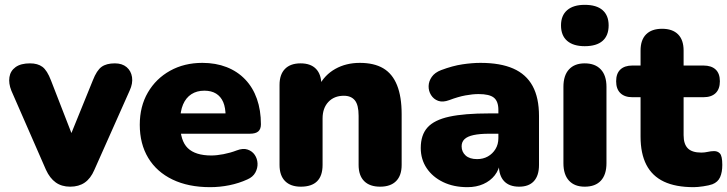

<svg xmlns="http://www.w3.org/2000/svg" viewBox="-20 -763 3007 794"><path d="M270 9Q235 9 210.5 -8.5Q186 -26 170 -61L27 -388Q15 -418 19 -444Q23 -470 44.5 -485.5Q66 -501 104 -501Q136 -501 155.5 -486.5Q175 -472 191 -430L292 -170H258L364 -431Q380 -472 400 -486.5Q420 -501 455 -501Q485 -501 503.5 -485.5Q522 -470 526 -444Q530 -418 516 -388L370 -60Q355 -25 330.5 -8Q306 9 270 9Z M849 11Q759 11 693.5 -20.5Q628 -52 593 -110Q558 -168 558 -247Q558 -323 591.5 -380.5Q625 -438 683.5 -470.5Q742 -503 817 -503Q872 -503 917 -485.5Q962 -468 994 -434.5Q1026 -401 1042.5 -354Q1059 -307 1059 -249Q1059 -229 1048 -219.5Q1037 -210 1013 -210H707V-294H929L913 -281Q913 -318 903 -341Q893 -364 873.5 -376Q854 -388 825 -388Q794 -388 771.5 -373.5Q749 -359 737 -331Q725 -303 725 -261V-252Q725 -181 756.5 -150.5Q788 -120 854 -120Q876 -120 904.5 -125.5Q933 -131 959 -141Q985 -151 1004 -144.5Q1023 -138 1033.5 -122.5Q1044 -107 1045 -87.5Q1046 -68 1036 -49.5Q1026 -31 1003 -21Q968 -5 928.5 3Q889 11 849 11Z M1224 9Q1182 9 1159 -14Q1136 -37 1136 -81V-412Q1136 -455 1158.5 -478Q1181 -501 1223 -501Q1265 -501 1287 -478Q1309 -455 1309 -412V-365L1298 -406Q1322 -453 1366.5 -478Q1411 -503 1468 -503Q1527 -503 1565 -480.5Q1603 -458 1622 -410.5Q1641 -363 1641 -291V-81Q1641 -37 1618 -14Q1595 9 1552 9Q1509 9 1486 -14Q1463 -37 1463 -81V-284Q1463 -329 1447.5 -348Q1432 -367 1402 -367Q1362 -367 1338 -341.5Q1314 -316 1314 -273V-81Q1314 9 1224 9Z M1913 11Q1856 11 1812.5 -10Q1769 -31 1744.5 -67.5Q1720 -104 1720 -151Q1720 -205 1748 -236Q1776 -267 1838 -280.5Q1900 -294 2003 -294H2058V-210H2003Q1964 -210 1938.5 -204.5Q1913 -199 1901 -187.5Q1889 -176 1889 -158Q1889 -135 1905.5 -120Q1922 -105 1953 -105Q1978 -105 1997.5 -116Q2017 -127 2029 -146.5Q2041 -166 2041 -192V-308Q2041 -344 2022.5 -359Q2004 -374 1959 -374Q1935 -374 1905 -368.5Q1875 -363 1838 -349Q1811 -339 1792 -346Q1773 -353 1762.5 -370Q1752 -387 1752.5 -407Q1753 -427 1765.5 -445Q1778 -463 1804 -473Q1852 -491 1892.5 -497Q1933 -503 1967 -503Q2049 -503 2102.5 -479.5Q2156 -456 2182.5 -407.5Q2209 -359 2209 -283V-81Q2209 -37 2188 -14Q2167 9 2127 9Q2086 9 2064.5 -14Q2043 -37 2043 -81V-107L2049 -93Q2044 -61 2026 -38Q2008 -15 1979 -2Q1950 11 1913 11Z M2398 9Q2356 9 2333 -16Q2310 -41 2310 -88V-404Q2310 -451 2333 -476Q2356 -501 2398 -501Q2441 -501 2464.5 -476Q2488 -451 2488 -404V-88Q2488 -41 2465 -16Q2442 9 2398 9ZM2398 -572Q2351 -572 2325.5 -594Q2300 -616 2300 -658Q2300 -699 2325.5 -721Q2351 -743 2398 -743Q2447 -743 2472 -721Q2497 -699 2497 -658Q2497 -616 2472 -594Q2447 -572 2398 -572Z M2849 11Q2774 11 2725.5 -12Q2677 -35 2653 -81.5Q2629 -128 2629 -198V-361H2595Q2563 -361 2545.5 -378Q2528 -395 2528 -427Q2528 -459 2545.5 -475.5Q2563 -492 2595 -492H2629V-554Q2629 -598 2652 -621Q2675 -644 2718 -644Q2761 -644 2784 -621Q2807 -598 2807 -554V-492H2889Q2922 -492 2939.5 -475.5Q2957 -459 2957 -427Q2957 -395 2939.5 -378Q2922 -361 2889 -361H2807V-204Q2807 -167 2824.5 -149.5Q2842 -132 2880 -132Q2894 -132 2907 -135Q2920 -138 2931 -138Q2947 -139 2957 -128.5Q2967 -118 2967 -81Q2967 -51 2958 -30.5Q2949 -10 2926 -1Q2912 4 2888 7.5Q2864 11 2849 11Z"/></svg>

Font: Nunito ExtraLight Black
Style: Regular
Weight: 900
Version: Version 3.602